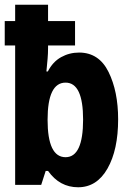

<svg xmlns="http://www.w3.org/2000/svg" viewBox="-25 -781 545 811"><path d="M474 -277Q474 -395 433.5 -477Q393 -559 309 -559Q268 -559 233 -539.5Q198 -520 177 -479H171Q174 -510 176 -532.5Q178 -555 178 -578V-589H292V-692H178V-761H39V-692H-5V-589H39V0H149L168 -59H178Q227 10 305 10Q384 10 429 -69Q474 -148 474 -277ZM176 -275Q176 -432 252 -432Q326 -432 326 -276Q326 -117 252 -117Q176 -117 176 -275Z"/></svg>

Font: Noto Sans Mono UI Condensed ExtraBold
Style: Regular
Weight: 800
Width: 3
Designer: Monotype Design team
Foundry: Monotype Imaging Inc.
Version: 1.000